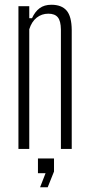

<svg xmlns="http://www.w3.org/2000/svg" viewBox="-20 -626 376 807"><path d="M57.5 0V-600H103V-549.5H114.5Q127 -577 146.5 -591.5Q166 -606 196 -606Q239 -606 260 -581.5Q281 -557 281.5 -500V0H236V-502Q235.5 -538 223 -553.2Q210.5 -568.5 183 -568.5Q155.5 -568.5 134.2 -551.8Q113 -535 103 -503V0ZM148.5 161 171.5 102H139.5V40H207V95L180.5 161Z"/></svg>

Font: Big Shoulders Display Thin Light
Style: Regular
Weight: 300
Version: Version 2.002